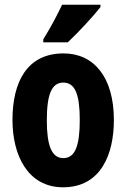

<svg xmlns="http://www.w3.org/2000/svg" viewBox="-20 -852 538 816"><path d="M407 -822V-832H244C223 -788 197 -738 164 -685V-672H268C316 -717 380 -787 407 -822ZM464 -342C464 -524 379 -625 250 -625C96 -625 33 -505 33 -342C33 -191 99 -56 248 -56C408 -56 464 -195 464 -342ZM179 -340C179 -452 200 -501 249 -501C299 -501 319 -451 319 -342C319 -232 299 -180 249 -180C200 -180 179 -233 179 -340Z"/></svg>

Font: Noto Sans Malayalam UI ExtraCondensed ExtraBold
Style: Regular
Weight: 800
Width: 2
Designer: Jelle Bosma - Monotype Design Team
Foundry: Monotype Imaging Inc.
Version: Version 2.104